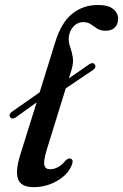

<svg xmlns="http://www.w3.org/2000/svg" viewBox="-20 -738 492 768"><path d="M20 -270.5Q16.5 -276 19.5 -282Q22.5 -288 29 -292L138.5 -368.5L201.5 -571Q225 -647.5 268.5 -682.8Q312 -718 372.5 -718Q413.5 -718 433 -701.8Q452.5 -685.5 452.5 -663Q452.5 -642 439.8 -628.5Q427 -615 402 -615Q382 -615 369 -623.5Q356 -632 343.5 -640.8Q331 -649.5 312.5 -649.5Q289.5 -649.5 273.5 -631.5Q257.5 -613.5 255 -588.5Q254 -569 260.5 -550.5Q267 -532 271 -509.5Q275 -487 265.5 -456.5L255.5 -424.5L337 -481Q353.5 -491 360 -478.5Q366 -467.5 350.5 -457L243 -384.5L167.5 -140.5Q153 -93 157.5 -77Q162 -61 179.5 -61Q214 -61 242 -95.5Q253.5 -106.5 262.5 -103.5Q276.5 -99 266 -75.5Q252 -40 209 -14.8Q166 10.5 114.5 10.5Q64.5 10.5 52.5 -20.8Q40.5 -52 60.5 -117L126.5 -328.5L42.5 -268Q26.5 -259 20 -270.5Z"/></svg>

Font: Fraunces 9pt
Style: Italic
Weight: 400
Italic angle: -16°
Version: Version 1.000;[b76b70a41]